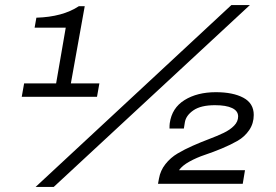

<svg xmlns="http://www.w3.org/2000/svg" viewBox="-20 -718 1078 750"><path d="M119.1 12.2 883.8 -698.2H956.1L189.9 12.2ZM64.9 -339.8 74.2 -392.1H199.2L236.8 -609.9H115.2L122.1 -648.9Q224.6 -651.9 288.1 -693.8H311L256.8 -392.1H368.2L358.9 -339.8ZM597.2 0 601.1 -21Q606.4 -51.8 626.2 -76.9Q646 -102.1 673.6 -118.4Q701.2 -134.8 733.4 -148.9Q765.6 -163.1 796.6 -174.8Q827.6 -186.5 853.3 -198.7Q878.9 -210.9 894.5 -227.1Q910.2 -243.2 910.2 -263.2Q910.2 -284.7 886.7 -295.9Q863.3 -307.1 819.8 -307.1Q764.6 -307.1 735.6 -287.1Q706.5 -267.1 702.1 -240.2L698.2 -215.8H642.1Q642.1 -230 643.1 -236.8Q651.4 -296.4 700.9 -327.1Q750.5 -357.9 823.2 -357.9Q890.1 -357.9 930.7 -336.2Q971.2 -314.5 971.2 -269Q971.2 -235.8 953.4 -209.7Q935.5 -183.6 908.2 -168Q880.9 -152.3 846.2 -137.9Q811.5 -123.5 780 -113Q748.5 -102.5 720.2 -86.9Q691.9 -71.3 679.2 -53.2H937L928.2 0Z"/></svg>

Font: Archivo Expanded Light
Style: Italic
Weight: 300
Width: 7
Italic angle: -10°
Designer: Hector Gatti
Foundry: Omnibus-Type
Version: Version 2.001